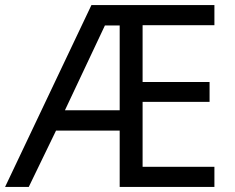

<svg xmlns="http://www.w3.org/2000/svg" viewBox="-21 -734 922 754"><path d="M821 0H449V-221H199L92 0H-1L338 -714H821V-635H539V-412H802V-334H539V-79H821ZM234 -301H449V-634H391Z"/></svg>

Font: Noto Sans Gunjala Gondi
Style: Regular
Weight: 400
Designer: Ek Type
Foundry: Ek Type
Version: Version 1.004